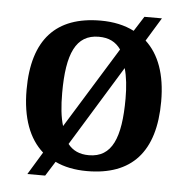

<svg xmlns="http://www.w3.org/2000/svg" viewBox="-47 -623 695 709"><g transform="rotate(5 300.0 -268.0)"><path d="M131 -44 80 40H146L180 -14C213 2 253 10 298 10C463 10 549 -82 549 -270C549 -371 522 -443 472 -489L525 -576H460L425 -521C390 -539 348 -548 301 -548C136 -548 50 -457 50 -270C50 -165 79 -90 131 -44ZM381 -448 196 -148C186 -180 182 -221 182 -270C182 -415 214 -488 299 -488C336 -488 362 -475 381 -448ZM300 -49C265 -49 240 -61 222 -84L404 -381C413 -350 417 -312 417 -269C417 -124 386 -49 300 -49Z"/></g></svg>

Font: Noto Serif Sinhala SemiBold
Style: Regular
Weight: 600
Designer: Jelle Bosma - Monotype Design Team
Foundry: Monotype Imaging Inc.
Version: Version 2.007